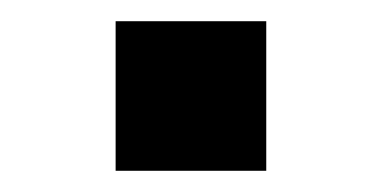

<svg xmlns="http://www.w3.org/2000/svg" viewBox="-20 -161 360 181"><path d="M89 0V-141H231V0Z"/></svg>

Font: M PLUS 1 SemiBold
Style: Regular
Weight: 600
Designer: Coji Morishita
Foundry: UNDERFOREST DESIGN
Version: Version 1.001